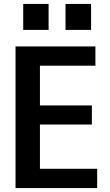

<svg xmlns="http://www.w3.org/2000/svg" viewBox="-20 -956 560 976"><path d="M59 0V-720H183V0ZM121 0V-98H474V0ZM121 -323V-420H447V-323ZM121 -622V-720H465V-622ZM313 -804V-936H443V-804ZM98 -804V-936H227V-804Z"/></svg>

Font: Instrument Sans SemiCondensed SemiBold
Style: Regular
Weight: 600
Width: 4
Designer: Rodrigo Fuenzalida
Foundry: fragTYPE
Version: Version 1.000;gftools[0.9.28]